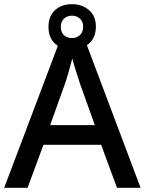

<svg xmlns="http://www.w3.org/2000/svg" viewBox="-20 -899 694 919"><path d="M540 0 464 -206H188L112 0H0L271 -717H383L653 0ZM362 -501Q359 -512 351.5 -534Q344 -556 337 -580Q330 -604 326 -619Q318 -588 308 -553Q298 -518 292 -501L220 -300H434ZM325 -662Q274 -662 243 -690.5Q212 -719 212 -771Q212 -821 243 -850Q274 -879 325 -879Q373 -879 406 -850.5Q439 -822 439 -772Q439 -720 406.5 -691Q374 -662 325 -662ZM325 -717Q348 -717 363 -731.5Q378 -746 378 -771Q378 -796 362.5 -810Q347 -824 325 -824Q302 -824 286.5 -810Q271 -796 271 -771Q271 -746 285 -731.5Q299 -717 325 -717Z"/></svg>

Font: Noto Sans Arabic Med
Style: Regular
Weight: 500
Designer: Monotype Design Team, Nadine Chahine, Nizar Qandah and Khaled Hosny
Foundry: Monotype Imaging Inc.
Version: Version 2.012; ttfautohint (v1.8.4.7-5d5b)